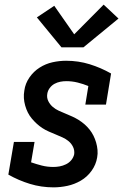

<svg xmlns="http://www.w3.org/2000/svg" viewBox="-20 -800 540 828"><path d="M211 8Q158 8 109 -7Q60 -22 16 -47L40 -188H129L114 -100Q137 -92 160.5 -86Q184 -80 210 -80Q224 -80 237.5 -82.5Q251 -85 264.5 -91.5Q278 -98 287.5 -109.5Q297 -121 300 -135Q302 -152 295 -166.5Q288 -181 276 -191Q264 -201 249.5 -207.5Q235 -214 220.5 -220Q206 -226 191 -232.5Q176 -239 163 -247.5Q150 -256 138.5 -266.5Q127 -277 117 -289Q107 -301 100 -315Q93 -329 88.5 -345Q84 -361 83 -377Q82 -393 85 -410Q89 -440 107 -466Q125 -492 151 -508.5Q177 -525 206.5 -531.5Q236 -538 265 -538Q318 -538 366.5 -523Q415 -508 459 -483L437 -349H348L361 -429Q339 -438 315 -444Q291 -450 266 -450Q253 -450 240 -447.5Q227 -445 215 -438.5Q203 -432 194.5 -420.5Q186 -409 184 -396Q181 -379 188 -364.5Q195 -350 207 -339.5Q219 -329 233.5 -322.5Q248 -316 262.5 -310Q277 -304 291.5 -297.5Q306 -291 319.5 -282.5Q333 -274 344.5 -264Q356 -254 366 -241.5Q376 -229 383 -215Q390 -201 394.5 -185.5Q399 -170 400.5 -153.5Q402 -137 399 -121Q394 -90 375 -63.5Q356 -37 328.5 -21Q301 -5 270.5 1.5Q240 8 211 8ZM245 -596 139 -725 214 -775 300 -652 427 -780 491 -720 340 -596Z"/></svg>

Font: Iosevka Slab Semibold
Style: Italic
Weight: 600
Italic angle: -9°
Monospace: yes
Designer: Belleve Invis
Foundry: Belleve Invis
Version: Version 11.1.1; ttfautohint (v1.8.3)